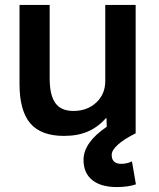

<svg xmlns="http://www.w3.org/2000/svg" viewBox="-20 -540 642 777"><path d="M59 -200V-520H181V-223Q181 -155 204 -123Q227 -91 277 -91Q333 -91 369.5 -125Q406 -159 406 -212V-520H529V0H528Q482 23 457 45.5Q432 68 432 87Q432 123 471 123Q494 123 514 113L530 206Q498 217 453 217Q388 217 353 188.5Q318 160 318 107Q318 37 412 -27L411 -62H409Q377 -26 336 -8Q295 10 239 10Q146 10 102.5 -41Q59 -92 59 -200Z"/></svg>

Font: Enso SemiBold
Style: Regular
Weight: 600
Designer: Coji Morishita
Foundry: UNDERFOREST DESIGN
Version: Version 1.000